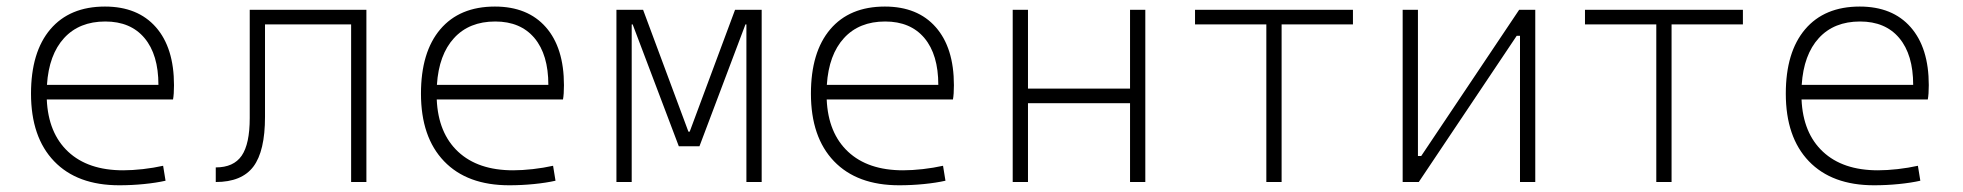

<svg xmlns="http://www.w3.org/2000/svg" viewBox="-20 -547 5899 577"><path d="M338.4 9.8Q211.9 9.8 142.6 -62.5Q73.2 -134.8 73.2 -265.6Q73.2 -390.6 131.3 -459Q189.5 -527.3 295.4 -527.3Q394 -527.3 448.5 -465.3Q502.9 -403.3 502.9 -291Q502.9 -263.7 500 -248H120.6Q125 -147 184.8 -91.1Q244.6 -35.2 350.1 -35.2Q377.4 -35.2 409.7 -38.8Q441.9 -42.5 470.2 -48.8L477.5 -3.9Q449.7 2.4 412.8 6.1Q376 9.8 338.4 9.8ZM121.1 -292H456.1Q456.1 -382.8 414.3 -432.6Q372.6 -482.4 296.4 -482.4Q218.3 -482.4 172.6 -432.6Q127 -382.8 121.1 -292Z M628.4 0V-43.9Q682.1 -43.9 706.3 -79.1Q730.5 -114.3 730.5 -192.4V-517.6H1081.1V0H1035.2V-473.6H776.4V-195.8Q776.4 -92.8 741.5 -46.4Q706.5 0 628.4 0Z M1510.3 9.8Q1383.8 9.8 1314.5 -62.5Q1245.1 -134.8 1245.1 -265.6Q1245.1 -390.6 1303.2 -459Q1361.3 -527.3 1467.3 -527.3Q1565.9 -527.3 1620.4 -465.3Q1674.8 -403.3 1674.8 -291Q1674.8 -263.7 1671.9 -248H1292.5Q1296.9 -147 1356.7 -91.1Q1416.5 -35.2 1522 -35.2Q1549.3 -35.2 1581.5 -38.8Q1613.8 -42.5 1642.1 -48.8L1649.4 -3.9Q1621.6 2.4 1584.7 6.1Q1547.9 9.8 1510.3 9.8ZM1293 -292H1627.9Q1627.9 -382.8 1586.2 -432.6Q1544.4 -482.4 1468.3 -482.4Q1390.1 -482.4 1344.5 -432.6Q1298.8 -382.8 1293 -292Z M1832.5 0V-517.6H1912.6L2048.8 -151.4H2052.7L2189 -517.6H2269V0H2223.1V-473.6H2220.2L2082 -107.4H2020L1881.3 -473.6H1878.4V0Z M2682.1 9.8Q2555.7 9.8 2486.3 -62.5Q2417 -134.8 2417 -265.6Q2417 -390.6 2475.1 -459Q2533.2 -527.3 2639.2 -527.3Q2737.8 -527.3 2792.2 -465.3Q2846.7 -403.3 2846.7 -291Q2846.7 -263.7 2843.8 -248H2464.4Q2468.8 -147 2528.6 -91.1Q2588.4 -35.2 2693.8 -35.2Q2721.2 -35.2 2753.4 -38.8Q2785.6 -42.5 2814 -48.8L2821.3 -3.9Q2793.5 2.4 2756.6 6.1Q2719.7 9.8 2682.1 9.8ZM2464.8 -292H2799.8Q2799.8 -382.8 2758.1 -432.6Q2716.3 -482.4 2640.1 -482.4Q2562 -482.4 2516.4 -432.6Q2470.7 -382.8 2464.8 -292Z M3376 0V-236.8H3069.3V0H3023.4V-517.6H3069.3V-280.8H3376V-517.6H3421.9V0Z M3785.6 0V-473.6H3571.3V-517.6H4045.9V-473.6H3831.5V0Z M4195.3 0V-517.6H4241.2V-78.1H4251L4545.4 -517.6H4593.8V0H4547.9V-439.5H4538.1L4243.7 0Z M4957.5 0V-473.6H4743.2V-517.6H5217.8V-473.6H5003.4V0Z M5611.8 9.8Q5485.4 9.8 5416 -62.5Q5346.7 -134.8 5346.7 -265.6Q5346.7 -390.6 5404.8 -459Q5462.9 -527.3 5568.8 -527.3Q5667.5 -527.3 5721.9 -465.3Q5776.4 -403.3 5776.4 -291Q5776.4 -263.7 5773.4 -248H5394Q5398.4 -147 5458.3 -91.1Q5518.1 -35.2 5623.5 -35.2Q5650.9 -35.2 5683.1 -38.8Q5715.3 -42.5 5743.7 -48.8L5751 -3.9Q5723.1 2.4 5686.3 6.1Q5649.4 9.8 5611.8 9.8ZM5394.5 -292H5729.5Q5729.5 -382.8 5687.7 -432.6Q5646 -482.4 5569.8 -482.4Q5491.7 -482.4 5446 -432.6Q5400.4 -382.8 5394.5 -292Z"/></svg>

Font: Cascadia Mono NF ExtraLight
Style: Regular
Weight: 200
Monospace: yes
Designer: Aaron Bell
Foundry: Saja Typeworks
Version: Version 2404.023; ttfautohint (v1.8.4)